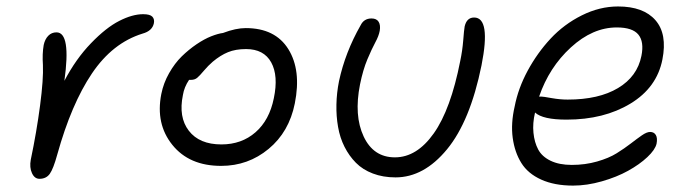

<svg xmlns="http://www.w3.org/2000/svg" viewBox="-20 -541 2121 594"><path d="M102.1 12.2Q86.9 12.2 78.9 -5.4Q70.8 -22.9 75.2 -46.9Q93.3 -133.3 104 -214.8Q114.7 -296.4 112.8 -339.8Q110.4 -374.5 115.2 -401.9Q119.1 -419.9 129.4 -430.4Q139.6 -440.9 154.8 -440.9Q200.2 -440.9 179.2 -291Q214.8 -358.9 261.5 -407.2Q308.1 -455.6 348.9 -476.3Q389.6 -497.1 422.9 -497.1Q443.8 -497.1 451.2 -489.5Q458.5 -481.9 456.1 -469.2Q451.2 -445.3 420.9 -437Q328.1 -408.2 264.4 -313.7Q200.7 -219.2 157.2 -63Q145 -18.6 134 -3.2Q123 12.2 102.1 12.2Z M664.1 -27.8Q565.4 -27.8 513.2 -92.8Q460.9 -157.7 479 -250Q485.8 -284.2 503.2 -314.7Q520.5 -345.2 542.2 -366.5Q564 -387.7 588.1 -404.1Q612.3 -420.4 633.3 -428.7Q654.3 -437 669.9 -439Q709.5 -454.1 740.2 -454.1Q831.5 -454.1 872.1 -388.9Q912.6 -323.7 892.1 -221.2Q874.5 -132.8 811 -80.3Q747.6 -27.8 664.1 -27.8ZM545.9 -247.1Q531.7 -178.7 564.2 -136.5Q596.7 -94.2 665 -94.2Q727.5 -94.2 770.5 -131.8Q813.5 -169.4 827.1 -236.8Q841.8 -306.6 819.1 -347.9Q796.4 -389.2 741.2 -389.2Q709 -389.2 685.5 -379.6Q662.1 -370.1 638.2 -350.1Q624 -337.9 610.8 -322.3Q597.7 -306.6 590.1 -300.3Q582.5 -293.9 570.8 -293.9H564.9Q549.8 -271.5 545.9 -247.1Z M1203.6 7.8Q1165 7.8 1133.5 -4.2Q1102.1 -16.1 1081.1 -37.4Q1060.1 -58.6 1045.9 -86.7Q1031.7 -114.7 1025.9 -148.2Q1020 -181.6 1020.8 -217.5Q1021.5 -253.4 1028.8 -290Q1047.9 -378.9 1095.7 -462.9Q1106 -483.9 1129.4 -483.9Q1145 -483.9 1151.4 -473.6Q1157.7 -463.4 1154.8 -445.8Q1151.9 -429.7 1141.1 -409.9Q1130.4 -390.1 1116.7 -357.7Q1103 -325.2 1093.8 -279.8Q1074.7 -183.6 1105 -118.9Q1135.3 -54.2 1201.7 -54.2Q1269.5 -54.2 1322 -128.4Q1374.5 -202.6 1403.8 -352.1Q1410.6 -384.3 1413.1 -416Q1415.5 -447.8 1417.5 -459Q1423.8 -486.8 1446.8 -486.8Q1499 -486.8 1469.7 -338.9Q1434.6 -166 1363 -79.1Q1291.5 7.8 1203.6 7.8Z M1752.9 33.2Q1695.3 33.2 1654.3 14.6Q1613.3 -3.9 1592.8 -36.9Q1572.3 -69.8 1566.2 -114.5Q1560.1 -159.2 1572.3 -211.9Q1583 -267.6 1612.5 -322.3Q1642.1 -377 1683.3 -421.4Q1724.6 -465.8 1779.8 -493.4Q1835 -521 1892.1 -521Q1970.7 -521 2007.8 -478.5Q2044.9 -436 2029.3 -356.9Q2012.2 -270 1930.4 -220.5Q1848.6 -170.9 1732.9 -170.9Q1658.7 -170.9 1635.3 -192.9Q1627.4 -159.7 1630.4 -130.1Q1633.3 -100.6 1645 -78.6Q1656.7 -56.6 1683.3 -43.7Q1710 -30.8 1749 -30.8Q1790.5 -30.8 1827.1 -41.3Q1863.8 -51.8 1887.9 -66.9Q1912.1 -82 1931.4 -96.9Q1950.7 -111.8 1965.8 -122.3Q1981 -132.8 1991.2 -132.8Q2003.4 -132.8 2009 -123.3Q2014.6 -113.8 2011.2 -96.2Q2006.8 -77.6 1982.7 -54.9Q1958.5 -32.2 1923.3 -12.7Q1888.2 6.8 1842 20Q1795.9 33.2 1752.9 33.2ZM1655.3 -242.2Q1660.6 -242.2 1686.5 -237.5Q1712.4 -232.9 1736.3 -232.9Q1832.5 -232.9 1892.1 -268.6Q1951.7 -304.2 1964.4 -368.2Q1973.1 -411.6 1955.1 -433.8Q1937 -456.1 1888.2 -456.1Q1813.5 -456.1 1746.1 -394.3Q1678.7 -332.5 1647.9 -242.2Z"/></svg>

Font: Shantell Sans Irregular
Style: Italic
Weight: 300
Italic angle: -11.31°
Designer: Stephen Nixon, Anya Danilova, Shantell Martin
Foundry: Arrow Type
Version: Version 1.006;[9816181b4]